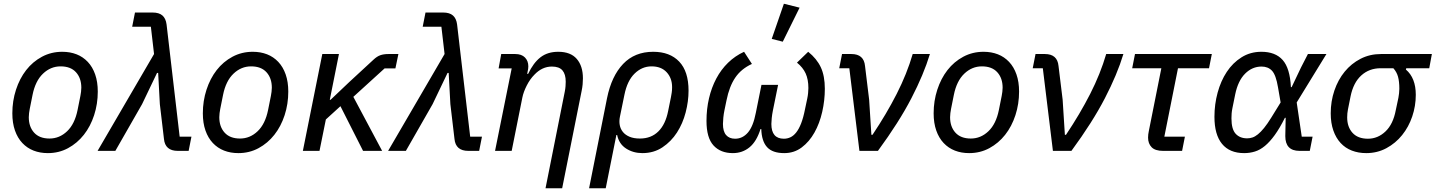

<svg xmlns="http://www.w3.org/2000/svg" viewBox="-20 -807 7679 1027"><path d="M236 12Q194 12 159.5 -1.5Q125 -15 99.5 -42Q74 -69 60 -109Q46 -149 46 -201Q46 -267 65.5 -327Q85 -387 120 -432Q155 -477 204.5 -503.5Q254 -530 313 -530Q355 -530 389.5 -516.5Q424 -503 449.5 -476Q475 -449 489 -409Q503 -369 503 -317Q503 -251 483.5 -191Q464 -131 428.5 -86Q393 -41 344 -14.5Q295 12 236 12ZM245 -66Q298 -66 339 -105Q380 -144 395 -219L410 -294Q412 -305 413.5 -316Q415 -327 415 -338Q415 -389 386.5 -420.5Q358 -452 304 -452Q251 -452 210 -413Q169 -374 154 -299L139 -224Q137 -213 135.5 -202Q134 -191 134 -180Q134 -129 162.5 -97.5Q191 -66 245 -66Z M787 -664H687L702 -740H796Q831 -740 849 -724Q867 -708 871 -676L941 -76H1004L989 0H931Q863 0 857 -64L835 -250L826 -417H820L740 -250L597 0H502L804 -518Z M1255 12Q1213 12 1178.5 -1.5Q1144 -15 1118.5 -42Q1093 -69 1079 -109Q1065 -149 1065 -201Q1065 -267 1084.5 -327Q1104 -387 1139 -432Q1174 -477 1223.5 -503.5Q1273 -530 1332 -530Q1374 -530 1408.5 -516.5Q1443 -503 1468.5 -476Q1494 -449 1508 -409Q1522 -369 1522 -317Q1522 -251 1502.5 -191Q1483 -131 1447.5 -86Q1412 -41 1363 -14.5Q1314 12 1255 12ZM1264 -66Q1317 -66 1358 -105Q1399 -144 1414 -219L1429 -294Q1431 -305 1432.5 -316Q1434 -327 1434 -338Q1434 -389 1405.5 -420.5Q1377 -452 1323 -452Q1270 -452 1229 -413Q1188 -374 1173 -299L1158 -224Q1156 -213 1154.5 -202Q1153 -191 1153 -180Q1153 -129 1181.5 -97.5Q1210 -66 1264 -66Z M1801 -239 1723 -168 1689 0H1600L1704 -518H1793L1744 -273H1748L1847 -367L1978 -488Q1996 -505 2014 -511.5Q2032 -518 2058 -518H2111L2095 -441H2037L1870 -289L2024 0H1922Z M2341 -664H2241L2256 -740H2350Q2385 -740 2403 -724Q2421 -708 2425 -676L2495 -76H2558L2543 0H2485Q2417 0 2411 -64L2389 -250L2380 -417H2374L2294 -250L2151 0H2056L2358 -518Z M2628 0 2717 -441H2647L2661 -518H2736Q2770 -518 2788 -499.5Q2806 -481 2806 -452Q2806 -439 2802 -423L2800 -412H2805Q2833 -471 2871 -500.5Q2909 -530 2966 -530Q3032 -530 3065 -492Q3098 -454 3098 -388Q3098 -373 3096.5 -356Q3095 -339 3091 -320L2987 200H2898L3001 -317Q3004 -332 3005 -346Q3006 -360 3006 -370Q3006 -410 2988.5 -430.5Q2971 -451 2932 -451Q2880 -451 2839 -408Q2815 -384 2797.5 -349.5Q2780 -315 2774 -285L2717 0Z M3227 -282Q3251 -400 3313 -465Q3375 -530 3474 -530Q3563 -530 3613 -477.5Q3663 -425 3663 -322Q3663 -265 3647.5 -205.5Q3632 -146 3601 -98Q3570 -50 3523.5 -19Q3477 12 3416 12Q3367 12 3329 -12.5Q3291 -37 3281 -85H3277L3220 200H3131ZM3403 -66Q3463 -66 3501.5 -104Q3540 -142 3554 -214L3569 -288Q3571 -299 3573 -311.5Q3575 -324 3575 -341Q3575 -389 3546 -420.5Q3517 -452 3465 -452Q3414 -452 3374.5 -413.5Q3335 -375 3320 -300L3296 -183Q3291 -159 3295 -138Q3299 -117 3312 -101Q3325 -85 3347.5 -75.5Q3370 -66 3403 -66Z M4114 -215Q4110 -195 4108 -175.5Q4106 -156 4106 -144Q4106 -65 4173 -65Q4191 -65 4207.5 -72.5Q4224 -80 4238.5 -98Q4253 -116 4265 -146.5Q4277 -177 4286 -223L4298 -280Q4301 -294 4302.5 -309Q4304 -324 4304 -336Q4304 -382 4289.5 -414Q4275 -446 4243 -472L4303 -530Q4349 -493 4370.5 -447Q4392 -401 4392 -332Q4392 -270 4378 -208.5Q4364 -147 4336.5 -98Q4309 -49 4268.5 -18.5Q4228 12 4175 12Q4112 12 4083 -20Q4054 -52 4052 -117H4048Q4027 -50 3989 -19Q3951 12 3900 12Q3834 12 3796.5 -29Q3759 -70 3759 -160Q3759 -224 3772.5 -281.5Q3786 -339 3811.5 -387Q3837 -435 3874.5 -471.5Q3912 -508 3960 -530L4002 -465Q3945 -439 3913 -392Q3881 -345 3866 -270L3855 -217Q3851 -198 3849 -177.5Q3847 -157 3847 -144Q3847 -104 3864 -84.5Q3881 -65 3912 -65Q3952 -65 3980.5 -98Q4009 -131 4023 -204L4053 -353H4142ZM4167 -584 4108 -599 4173 -787 4257 -766Z M4577 0 4523 -442H4469L4484 -518H4534Q4601 -518 4607 -454L4629 -274L4641 -86H4647Q4722 -198 4776.5 -305Q4831 -412 4862 -518H4954Q4921 -409 4855 -281.5Q4789 -154 4676 0Z M5164 12Q5122 12 5087.5 -1.5Q5053 -15 5027.5 -42Q5002 -69 4988 -109Q4974 -149 4974 -201Q4974 -267 4993.5 -327Q5013 -387 5048 -432Q5083 -477 5132.5 -503.5Q5182 -530 5241 -530Q5283 -530 5317.5 -516.5Q5352 -503 5377.5 -476Q5403 -449 5417 -409Q5431 -369 5431 -317Q5431 -251 5411.5 -191Q5392 -131 5356.5 -86Q5321 -41 5272 -14.5Q5223 12 5164 12ZM5173 -66Q5226 -66 5267 -105Q5308 -144 5323 -219L5338 -294Q5340 -305 5341.5 -316Q5343 -327 5343 -338Q5343 -389 5314.5 -420.5Q5286 -452 5232 -452Q5179 -452 5138 -413Q5097 -374 5082 -299L5067 -224Q5065 -213 5063.5 -202Q5062 -191 5062 -180Q5062 -129 5090.5 -97.5Q5119 -66 5173 -66Z M5612 0 5558 -442H5504L5519 -518H5569Q5636 -518 5642 -454L5664 -274L5676 -86H5682Q5757 -198 5811.5 -305Q5866 -412 5897 -518H5989Q5956 -409 5890 -281.5Q5824 -154 5711 0Z M6201 0Q6159 0 6140 -19.5Q6121 -39 6121 -71Q6121 -79 6122 -88.5Q6123 -98 6125 -106L6192 -442H6036L6051 -518H6462L6447 -442H6281L6208 -76H6318L6303 0Z M6986 0H6931Q6855 0 6855 -79L6857 -177H6853Q6825 -121 6798.5 -84.5Q6772 -48 6746 -26.5Q6720 -5 6692.5 3.5Q6665 12 6635 12Q6557 12 6516.5 -37.5Q6476 -87 6476 -182Q6476 -249 6493 -311.5Q6510 -374 6542 -422.5Q6574 -471 6621 -500.5Q6668 -530 6727 -530Q6802 -530 6841 -486Q6880 -442 6885 -341H6889L6939 -446L6976 -518H7075L6916 -259L6943 -76H7001ZM6651 -67Q6665 -67 6679 -71.5Q6693 -76 6708.5 -88.5Q6724 -101 6741.5 -122.5Q6759 -144 6780 -178L6830 -259L6816 -340Q6805 -406 6784 -428.5Q6763 -451 6728 -451Q6678 -451 6640 -413Q6602 -375 6587 -302L6572 -228Q6569 -213 6568 -200.5Q6567 -188 6567 -174Q6567 -116 6589.5 -91.5Q6612 -67 6651 -67Z M7502 -442 7500 -435Q7553 -390 7553 -300Q7553 -240 7534 -184Q7515 -128 7480 -84.5Q7445 -41 7396 -14.5Q7347 12 7288 12Q7246 12 7211 -1.5Q7176 -15 7151 -42Q7126 -69 7112 -109Q7098 -149 7098 -201Q7098 -265 7117.5 -322.5Q7137 -380 7172.5 -423.5Q7208 -467 7257.5 -492.5Q7307 -518 7367 -518H7639L7625 -442ZM7365 -442Q7304 -442 7261.5 -403.5Q7219 -365 7204 -291L7190 -221Q7188 -211 7187 -200.5Q7186 -190 7186 -179Q7186 -128 7214.5 -96.5Q7243 -65 7297 -65Q7350 -65 7391 -104Q7432 -143 7446 -218L7460 -284Q7462 -296 7463.5 -308Q7465 -320 7465 -332Q7465 -371 7458 -396.5Q7451 -422 7433 -442Z"/></svg>

Font: IBM Plex Sans Text
Style: Italic
Weight: 450
Italic angle: -11°
Designer: Mike Abbink, Paul van der Laan, Pieter van Rosmalen
Foundry: Bold Monday
Version: Version 3.005